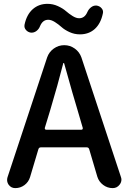

<svg xmlns="http://www.w3.org/2000/svg" viewBox="-20 -969 661 989"><path d="M429.7 -906.2Q436.5 -921.9 449.2 -931.6Q461.9 -941.4 476.6 -940.4Q493.2 -938.5 503.4 -926.3Q513.7 -914.1 509.8 -899.4Q499 -847.7 468.3 -819.8Q437.5 -792 391.6 -792Q363.3 -792 337.9 -803.7Q312.5 -815.4 296.9 -829.6Q281.2 -843.8 262.7 -855.5Q244.1 -867.2 228.5 -867.2Q200.2 -867.2 186.5 -835Q180.7 -819.3 168 -809.6Q155.3 -799.8 139.6 -800.8Q124 -802.7 113.8 -814.5Q103.5 -826.2 106.4 -841.8Q117.2 -893.6 148.4 -921.4Q179.7 -949.2 224.6 -949.2Q252.9 -949.2 278.3 -937.5Q303.7 -925.8 319.3 -912.1Q335 -898.4 353.5 -886.7Q372.1 -875 387.7 -875Q416 -875 429.7 -906.2ZM210.9 -310.5Q210 -306.6 211.9 -303.7Q213.9 -300.8 217.8 -300.8H399.4Q403.3 -300.8 405.3 -303.7Q407.2 -306.6 406.2 -310.5L379.9 -400.4Q361.3 -460 310.5 -642.6Q309.6 -644.5 307.6 -644.5Q305.7 -644.5 305.7 -642.6Q278.3 -534.2 238.3 -400.4ZM560.5 0Q533.2 0 511.2 -16.6Q489.3 -33.2 481.4 -58.6L439.5 -200.2Q436.5 -210 426.8 -210H190.4Q180.7 -210 177.7 -200.2L134.8 -56.6Q127 -31.2 106 -15.6Q85 0 58.6 0Q37.1 0 24.4 -17.6Q16.6 -29.3 16.6 -42Q16.6 -48.8 18.6 -55.7L222.7 -672.9Q232.4 -701.2 256.8 -718.8Q281.2 -736.3 311 -736.3Q340.8 -736.3 365.2 -718.8Q389.6 -701.2 399.4 -672.9L602.5 -58.6Q605.5 -50.8 605.5 -43.9Q605.5 -30.3 596.7 -18.6Q583 0 560.5 0Z"/></svg>

Font: Gen Jyuu GothicX Medium
Style: Regular
Weight: 500
Designer: Ryoko NISHIZUKA (kana &amp; ideographs); Paul D. Hunt (Latin, Greek &amp; Cyrillic); Wenlong ZHANG (bopomofo); Sandoll C
Version: Version 1.058.20140828